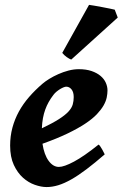

<svg xmlns="http://www.w3.org/2000/svg" viewBox="-20 -737 497 777"><path d="M415 -371.1Q415 -357.9 411.9 -342.5Q408.7 -327.1 399.2 -310.3Q389.6 -293.5 372.1 -274.9Q354.5 -256.3 325.2 -236.8Q295.9 -217.3 253.4 -196.8Q210.9 -176.3 151.9 -155.3Q158.7 -110.8 176.8 -86.2Q194.8 -61.5 218.3 -61.5Q239.3 -61.5 279.5 -83Q319.8 -104.5 378.9 -151.9Q381.8 -150.4 385.7 -144.8Q389.6 -139.2 393.3 -132.6Q397 -126 399.9 -120.1L403.8 -112.3Q363.8 -77.6 330.6 -52.5Q297.4 -27.3 269 -11.2Q240.7 4.9 216.1 12.5Q191.4 20 168.5 20Q147 20 121.1 11Q95.2 2 73 -17.8Q50.8 -37.6 35.9 -69.6Q21 -101.6 21 -147.9Q21 -186 30.3 -220.5Q39.6 -254.9 56.6 -285.9Q73.7 -316.9 97.9 -344.7Q122.1 -372.6 152.3 -398.4Q163.1 -407.7 179.7 -418Q196.3 -428.2 216.1 -437Q235.8 -445.8 257.1 -451.4Q278.3 -457 298.8 -457Q328.6 -457 350.6 -449.5Q372.6 -441.9 387 -429.7Q401.4 -417.5 408.2 -402.1Q415 -386.7 415 -371.1ZM195.8 -352.5Q185.1 -338.4 177 -324Q168.9 -309.6 163.1 -293.5Q157.2 -277.3 153.8 -258.8Q150.4 -240.2 149.4 -217.8Q192.4 -238.3 218 -254.6Q243.7 -271 257.1 -285.6Q270.5 -300.3 274.4 -314.5Q278.3 -328.6 278.3 -344.2Q278.3 -364.3 269.5 -375.2Q260.7 -386.2 248 -386.2Q244.1 -386.2 237.8 -383.8Q231.4 -381.3 224.1 -377Q216.8 -372.6 209.2 -366.5Q201.7 -360.4 195.8 -352.5ZM456.5 -666 268.6 -496.1Q264.6 -497.1 259.8 -499.8Q254.9 -502.4 249.8 -506.1Q244.6 -509.8 240 -514.2Q235.4 -518.6 231.9 -522.9L340.3 -717.3Q346.2 -716.8 361.3 -714.1Q376.5 -711.4 393.3 -708.3Q410.2 -705.1 425 -702.1Q439.9 -699.2 444.3 -697.8Z"/></svg>

Font: Gentium Book Basic
Style: Bold Italic
Weight: 700
Italic angle: -8°
Designer: J. Victor Gaultney and Annie Olsen
Foundry: SIL International
Version: Version 1.102; 2013; Maintenance release